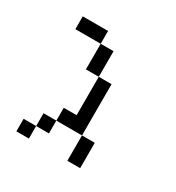

<svg xmlns="http://www.w3.org/2000/svg" viewBox="-72 -268 291 317"><g transform="rotate(30 73.0 -109.5)"><path d="M0 0V-23.9H23.9V0ZM23.9 -23.9V-48.3H48.3V-23.9ZM97.2 0V-48.3H121.6V0ZM48.3 -48.3V-72.8H72.8V-146H97.2V-48.3ZM48.3 -146V-194.8H72.8V-146ZM0 -194.8V-219.2H48.3V-194.8Z"/></g></svg>

Font: FS Mondwest Regular
Style: Regular
Weight: 400
Designer: NZWStudios2024
Foundry: https://fontstruct.com
Version: Version 1.0